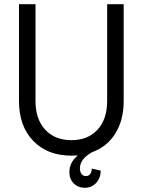

<svg xmlns="http://www.w3.org/2000/svg" viewBox="-20 -720 675 908"><path d="M317.9 16.1Q204.6 16.1 137.2 -53.7Q69.8 -123.5 69.8 -242.2V-700.2H147.9V-242.2Q147.9 -156.7 193.6 -106.9Q239.3 -57.1 317.9 -57.1Q396 -57.1 441.4 -106.9Q486.8 -156.7 486.8 -242.2V-700.2H564.9V-242.2Q564.9 -151.9 525.6 -88.9Q486.3 -25.9 415 0Q357.9 32.2 357.9 76.2Q357.9 92.8 365.7 102.8Q373.5 112.8 386.2 112.8Q398.9 112.8 406.5 103Q414.1 93.3 414.1 77.1L456.1 86.9Q456.1 122.1 434.8 145Q413.6 168 380.9 168Q349.1 168 328.6 147.2Q308.1 126.5 308.1 94.2Q308.1 47.4 348.1 15.1Z"/></svg>

Font: Uncut Sans
Style: Regular
Weight: 400
Designer: Kasper Nordkvist
Foundry: UNCUT.wtf
Version: Version 1.304;Glyphs 3.2 (3246)